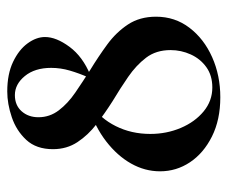

<svg xmlns="http://www.w3.org/2000/svg" viewBox="-69 -545 627 529"><g transform="rotate(-90 244.5 -280.5)"><path d="M296 -351Q307 -376 314.5 -401.5Q322 -427 322 -453Q322 -498 299.5 -525.5Q277 -553 247 -553Q219 -553 202.5 -534.5Q186 -516 186 -488Q186 -457 205 -432Q224 -407 254 -386.5Q284 -366 317 -345Q353 -323 386.5 -298.5Q420 -274 441.5 -241.5Q463 -209 463 -164Q463 -112 432.5 -72Q402 -32 351.5 -9.5Q301 13 241 13Q179 13 133 -10Q87 -33 62 -70.5Q37 -108 37 -153Q37 -195 58.5 -233Q80 -271 119.5 -301.5Q159 -332 212 -349L218 -340Q183 -318 161.5 -275Q140 -232 140 -180Q140 -135 156.5 -96Q173 -57 202 -33Q231 -9 268 -9Q301 -9 324 -25.5Q347 -42 359 -68.5Q371 -95 371 -124Q371 -164 350 -191.5Q329 -219 297 -241Q265 -263 230 -284Q197 -305 167 -328Q137 -351 117.5 -380.5Q98 -410 98 -448Q98 -494 123.5 -521.5Q149 -549 186 -561.5Q223 -574 257 -574Q305 -574 338.5 -558Q372 -542 389.5 -518Q407 -494 407 -470Q407 -439 380 -402.5Q353 -366 302 -345Z"/></g></svg>

Font: Cormorant Garamond Light
Style: Regular
Weight: 300
Designer: Christian Thalmann (Catharsis Fonts)
Foundry: Catharsis Fonts
Version: Version 4.001